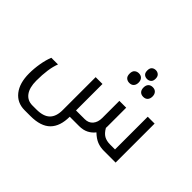

<svg xmlns="http://www.w3.org/2000/svg" viewBox="-223 -1136 1688 1688"><g transform="rotate(45 621.0 -292.5)"><path d="M1011.2 0Q966.3 0 928.5 -14.9Q890.6 -29.8 850.1 -68.8Q827.1 -38.1 790.5 -19Q753.9 0 704.1 0H586.9Q586.9 118.2 526.9 179.2Q466.8 240.2 337.9 240.2H266.1Q173.3 240.2 119.1 171.9Q64.9 103.5 64.9 -16.1Q64.9 -77.6 75.7 -140.9Q86.4 -204.1 106 -252H189Q154.8 -165.5 154.8 -16.1Q154.8 69.3 189 115.7Q223.1 162.1 285.2 162.1H334Q420.9 162.1 461.4 122.6Q502 83 502 2.9V-407.2H586.9V-78.1H694.8Q743.2 -78.1 770 -110.1Q796.9 -142.1 796.9 -193.8V-407.2H881.8V-167L880.9 -155.8Q905.8 -112.3 936 -95.2Q966.3 -78.1 1011.2 -78.1H1071.8V-484.9H1157.2V0ZM833 -714.8Q810.5 -714.8 795.9 -727.8Q781.2 -740.7 781.2 -770Q781.2 -798.8 795.9 -812Q810.5 -825.2 833 -825.2Q854 -825.2 869.4 -811.8Q884.8 -798.3 884.8 -770Q884.8 -740.7 869.4 -727.8Q854 -714.8 833 -714.8ZM747.1 -580.1Q723.6 -580.1 707.3 -594.2Q690.9 -608.4 690.9 -640.1Q690.9 -671.9 707.3 -686Q723.6 -700.2 747.1 -700.2Q773.9 -700.2 788.6 -683.8Q803.2 -667.5 803.2 -640.1Q803.2 -612.8 788.6 -596.4Q773.9 -580.1 747.1 -580.1ZM919.9 -580.1Q894 -580.1 878.9 -595.7Q863.8 -611.3 863.8 -640.1Q863.8 -668.9 878.7 -684.6Q893.6 -700.2 919.9 -700.2Q946.8 -700.2 961.4 -683.8Q976.1 -667.5 976.1 -640.1Q976.1 -612.8 961.4 -596.4Q946.8 -580.1 919.9 -580.1Z"/></g></svg>

Font: Noto Kufi Arabic
Style: Regular
Weight: 400
Designer: Monotype Design team
Foundry: Monotype Imaging Inc.
Version: Version 1.02